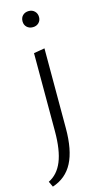

<svg xmlns="http://www.w3.org/2000/svg" viewBox="-139 -669 534 1000"><g transform="rotate(-15 128.5 -169.0)"><path d="M99 -408 158 -418V13Q158 130 123 197.5Q88 265 14 289L0 259Q50 235 74.5 175Q99 115 99 13ZM84 -583Q84 -603 96.5 -615Q109 -627 129 -627Q148 -627 160.5 -614.5Q173 -602 173 -583Q173 -564 160.5 -552Q148 -540 129 -540Q109 -540 96.5 -552Q84 -564 84 -583Z"/></g></svg>

Font: Ysabeau Semilight
Style: Regular
Weight: 300
Designer: Christian Thalmann (Catharsis Fonts)
Version: Version 0.003